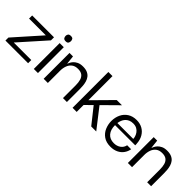

<svg xmlns="http://www.w3.org/2000/svg" viewBox="116 -1346 2138 2138"><g transform="rotate(45 1185.5 -276.5)"><path d="M35 0V-47L312 -359H48V-408H392V-360L116 -50H392V0Z M482 0V-407H547V0ZM515 -468Q490 -468 481 -481Q472 -494 472 -511Q472 -527 481 -539.5Q490 -552 515 -552Q540 -552 548 -539.5Q556 -527 556 -511Q556 -494 548 -481Q540 -468 515 -468Z M637 0V-407H692L703 -306H705Q707 -311 714.5 -327.5Q722 -344 738 -362Q754 -380 781.5 -393.5Q809 -407 851 -407Q893 -407 921 -394.5Q949 -382 965.5 -360.5Q982 -339 990 -312Q998 -285 1000.5 -256.5Q1003 -228 1003 -201V0H941V-201Q941 -245 931.5 -278.5Q922 -312 898 -330.5Q874 -349 830 -349Q785 -349 757 -327.5Q729 -306 716 -270.5Q703 -235 703 -193V0Z M1158 1H1093V-563H1158ZM1265 -257 1466 1H1387L1218 -212ZM1153 -103V-178L1380 -408H1462Z M1697 10Q1630 10 1586.5 -20.5Q1543 -51 1522.5 -99.5Q1502 -148 1502 -200Q1502 -257 1524.5 -304.5Q1547 -352 1590.5 -380Q1634 -408 1695 -408Q1748 -408 1788.5 -385.5Q1829 -363 1853.5 -321Q1878 -279 1881 -222Q1882 -218 1882 -210.5Q1882 -203 1882 -197H1564Q1564 -126 1598.5 -85.5Q1633 -45 1696 -45Q1743 -45 1776.5 -69Q1810 -93 1818 -134H1881Q1874 -93 1850 -60Q1826 -27 1787 -8.5Q1748 10 1697 10ZM1566 -232H1816Q1816 -248 1809.5 -268.5Q1803 -289 1789 -308.5Q1775 -328 1752 -341Q1729 -354 1694 -354Q1663 -354 1640 -343.5Q1617 -333 1601.5 -315.5Q1586 -298 1577.5 -276Q1569 -254 1566 -232Z M1963 0V-407H2018L2029 -306H2031Q2033 -311 2040.5 -327.5Q2048 -344 2064 -362Q2080 -380 2107.5 -393.5Q2135 -407 2177 -407Q2219 -407 2247 -394.5Q2275 -382 2291.5 -360.5Q2308 -339 2316 -312Q2324 -285 2326.5 -256.5Q2329 -228 2329 -201V0H2267V-201Q2267 -245 2257.5 -278.5Q2248 -312 2224 -330.5Q2200 -349 2156 -349Q2111 -349 2083 -327.5Q2055 -306 2042 -270.5Q2029 -235 2029 -193V0Z"/></g></svg>

Font: Darker Grotesque Light Medium
Style: Regular
Weight: 500
Version: Version 1.000;gftools[0.9.28]